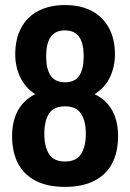

<svg xmlns="http://www.w3.org/2000/svg" viewBox="-20 -719 509 751"><path d="M234.1 12Q165.4 12 119.2 -12.1Q73 -36.1 50.2 -80.3Q27.3 -124.6 27.3 -186.9Q27.3 -245.7 50.4 -287.3Q73.4 -328.8 117.9 -350.6Q77.7 -376.9 58.6 -418Q39.6 -459.1 39.6 -506Q39.6 -567 63 -610.4Q86.4 -653.9 130.4 -676.5Q174.4 -699.2 234.1 -699.2Q294.5 -699.2 338.2 -676.5Q381.8 -653.9 405.7 -610.4Q429.6 -567 429.6 -506Q429.6 -458.9 410.4 -417.8Q391.3 -376.7 350 -350.6Q395.5 -328.8 418.7 -287.3Q441.8 -245.7 441.8 -186.9Q441.8 -124.6 418.9 -80.3Q396 -36.1 349.4 -12.1Q302.7 12 234.1 12ZM234.1 -87.3Q279.2 -87.3 297.4 -116.9Q315.7 -146.4 315.7 -195.6Q315.7 -246 296.8 -274.5Q278 -303.1 234.1 -303.1Q190 -303.1 171.6 -274.5Q153.3 -246 153.3 -195.6Q153.3 -146.4 171.5 -116.9Q189.8 -87.3 234.1 -87.3ZM234.1 -397.1Q273 -397.1 290.2 -423.2Q307.4 -449.2 307.4 -499.4Q307.4 -548.2 290 -574.2Q272.5 -600.1 234.1 -600.1Q195.7 -600.1 178.1 -574.2Q160.5 -548.2 160.5 -499.4Q160.5 -449.2 178.2 -423.2Q195.9 -397.1 234.1 -397.1Z"/></svg>

Font: Archivo SemiBold Condensed
Style: Regular
Weight: 600
Width: 3
Version: Version 2.001